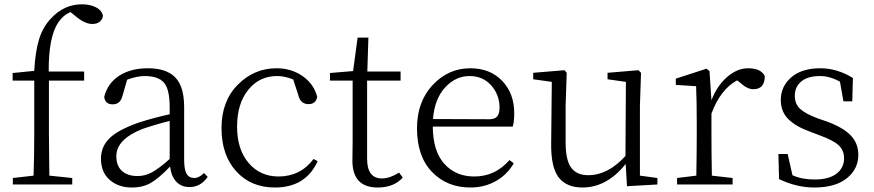

<svg xmlns="http://www.w3.org/2000/svg" viewBox="-20 -834 3950 868"><path d="M37.1 -503.9 134.8 -513.7Q139.6 -602.5 157.2 -658.2Q174.8 -713.9 210.9 -751Q269.5 -814.5 350.6 -814.5Q386.7 -814.5 413.1 -801.3Q439.5 -788.1 445.3 -763.7Q444.3 -747.1 431.6 -736.3Q418.9 -725.6 397.5 -725.6Q364.3 -725.6 324.2 -758.8L298.8 -779.3Q265.6 -765.6 244.1 -733.4Q199.2 -668 200.2 -510.7H360.4V-469.7H201.2V-226.6Q201.2 -167 203.1 -40L306.6 -29.3V0H38.1V-29.3L131.8 -40Q134.8 -132.8 134.8 -226.6V-469.7H37.1Z M747.1 -115.2V-287.1Q689.5 -273.4 624 -251Q505.9 -204.1 505.9 -127.9Q505.9 -84 531.7 -61Q557.6 -38.1 601.6 -38.1Q635.7 -38.1 666.5 -54.7Q697.3 -71.3 747.1 -115.2ZM902.3 -51.8 918.9 -34.2Q886.7 11.7 836.9 11.7Q799.8 11.7 776.9 -12.7Q753.9 -37.1 749 -81.1Q698.2 -28.3 662.1 -7.3Q626 13.7 576.2 13.7Q515.6 13.7 476.1 -20.5Q436.5 -54.7 436.5 -117.2Q436.5 -170.9 475.1 -209Q513.7 -247.1 608.4 -280.3Q675.8 -301.8 747.1 -317.4V-349.6Q747.1 -430.7 721.2 -460.4Q695.3 -490.2 633.8 -490.2Q598.6 -490.2 554.7 -473.6L534.2 -402.3Q524.4 -362.3 490.2 -362.3Q454.1 -362.3 451.2 -396.5Q466.8 -458 519 -491.7Q571.3 -525.4 648.4 -525.4Q732.4 -525.4 772.5 -483.9Q812.5 -442.4 812.5 -349.6V-112.3Q812.5 -66.4 823.7 -47.9Q835 -29.3 858.4 -29.3Q879.9 -29.3 902.3 -51.8Z M1397.5 -115.2 1416 -105.5Q1362.3 13.7 1222.7 13.7Q1114.3 13.7 1047.9 -59.6Q981.4 -132.8 981.4 -254.9Q981.4 -377 1055.2 -451.2Q1128.9 -525.4 1229.5 -525.4Q1296.9 -525.4 1347.7 -490.2Q1398.4 -455.1 1414.1 -396.5Q1408.2 -363.3 1375 -363.3Q1338.9 -363.3 1329.1 -402.3L1305.7 -474.6Q1268.6 -490.2 1232.4 -490.2Q1152.3 -490.2 1102.1 -427.7Q1051.8 -365.2 1051.8 -261.7Q1051.8 -158.2 1104 -97.2Q1156.2 -36.1 1239.3 -36.1Q1337.9 -36.1 1397.5 -115.2Z M1784.2 -53.7 1800.8 -31.2Q1760.7 13.7 1687.5 13.7Q1570.3 13.7 1573.2 -114.3Q1573.2 -124 1573.7 -149.9Q1574.2 -175.8 1574.2 -196.3V-469.7H1471.7V-503.9L1576.2 -512.7L1596.7 -664.1H1645.5L1640.6 -510.7H1791V-469.7H1639.6V-116.2Q1639.6 -27.3 1707 -27.3Q1742.2 -27.3 1784.2 -53.7Z M1937.5 -295.9 2191.4 -294.9Q2217.8 -294.9 2228 -308.1Q2238.3 -321.3 2238.3 -347.7Q2238.3 -405.3 2200.7 -447.8Q2163.1 -490.2 2102.5 -490.2Q2039.1 -490.2 1991.7 -438Q1944.3 -385.7 1937.5 -295.9ZM2297.9 -261.7H1936.5Q1937.5 -149.4 1989.3 -92.8Q2041 -36.1 2124 -36.1Q2218.8 -36.1 2283.2 -110.4L2302.7 -95.7Q2272.5 -43.9 2221.2 -15.1Q2169.9 13.7 2106.4 13.7Q2001 13.7 1933.1 -56.6Q1865.2 -127 1865.2 -253.9Q1865.2 -374 1936 -449.7Q2006.8 -525.4 2106.4 -525.4Q2195.3 -525.4 2250 -468.8Q2304.7 -412.1 2304.7 -322.3Q2304.7 -282.2 2297.9 -261.7Z M2873 -40 2952.1 -29.3V0L2814.5 7.8L2808.6 -92.8Q2723.6 13.7 2613.3 13.7Q2541 13.7 2505.9 -31.7Q2470.7 -77.1 2471.7 -183.6L2474.6 -463.9L2390.6 -475.6V-504.9L2532.2 -516.6L2542 -504.9L2537.1 -355.5V-190.4Q2537.1 -110.4 2562 -76.2Q2586.9 -42 2639.6 -42Q2728.5 -42 2807.6 -128.9L2809.6 -463.9L2726.6 -475.6V-504.9L2866.2 -516.6L2877.9 -504.9L2873 -355.5Z M3187.5 -512.7 3196.3 -380.9Q3221.7 -446.3 3267.1 -485.8Q3312.5 -525.4 3362.3 -525.4Q3419.9 -525.4 3437.5 -490.2Q3437.5 -430.7 3385.7 -430.7Q3357.4 -430.7 3325.2 -460.9L3312.5 -470.7Q3237.3 -430.7 3196.3 -320.3V-226.6Q3196.3 -151.4 3198.2 -40L3292 -29.3V0H3041V-29.3L3127.9 -40Q3129.9 -149.4 3129.9 -226.6V-281.2Q3129.9 -373 3127 -444.3L3035.2 -450.2V-478.5L3173.8 -523.4Z M3676.8 -298.8 3719.7 -284.2Q3794.9 -255.9 3827.6 -220.2Q3860.4 -184.6 3860.4 -133.8Q3860.4 -70.3 3808.6 -28.3Q3756.8 13.7 3661.1 13.7Q3581.1 13.7 3502 -24.4L3499 -137.7H3541L3562.5 -42Q3604.5 -22.5 3662.1 -22.5Q3727.5 -22.5 3761.7 -48.8Q3795.9 -75.2 3795.9 -118.2Q3795.9 -154.3 3772 -176.8Q3748 -199.2 3689.5 -220.7L3640.6 -239.3Q3576.2 -262.7 3543 -296.4Q3509.8 -330.1 3509.8 -381.8Q3509.8 -443.4 3557.1 -484.4Q3604.5 -525.4 3688.5 -525.4Q3764.6 -525.4 3835.9 -481.4L3833 -376H3793L3777.3 -464.8Q3731.4 -490.2 3687.5 -490.2Q3631.8 -490.2 3602.5 -465.8Q3573.2 -441.4 3573.2 -401.4Q3573.2 -364.3 3596.7 -342.3Q3620.1 -320.3 3676.8 -298.8Z"/></svg>

Font: Bpmf Zihi Serif Light
Style: Light
Weight: 300
Foundry: But Ko
Version: Version 1.320